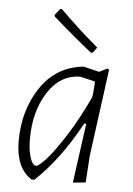

<svg xmlns="http://www.w3.org/2000/svg" viewBox="-51 -722 533 767"><g transform="rotate(5 215.5 -338.5)"><path d="M166 -683Q239 -610 320 -542L304 -520L297 -519Q219 -581 141 -650L139 -657L159 -682ZM270 -461H274L336 -446L368 -462L375 -458L328 -108L321 -1L270 4L303 -235H295Q214 -86 116 6H104Q40 -36 40 -143Q40 -266 101 -357.5Q162 -449 270 -461ZM84 -155Q84 -118 90.5 -92.5Q97 -67 104 -58.5Q111 -50 118 -50Q128 -50 157 -81.5Q186 -113 231.5 -184Q277 -255 317 -342L320 -360L323 -406L263 -420Q182 -419 133 -342Q84 -265 84 -155Z"/></g></svg>

Font: Alegreya Sans Light
Style: Italic
Weight: 300
Italic angle: -7°
Designer: Juan Pablo del Peral
Foundry: Huerta Tipografica
Version: Version 2.007